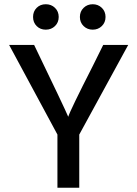

<svg xmlns="http://www.w3.org/2000/svg" viewBox="-20 -886 648 906"><path d="M239.5 -849Q257 -832 257 -806Q257 -780 239.5 -763Q222 -746 196 -746Q170 -746 153 -763Q136 -780 136 -806Q136 -832 153 -849Q170 -866 196 -866Q222 -866 239.5 -849ZM460.5 -849Q478 -832 478 -806Q478 -780 460.5 -763Q443 -746 417.5 -746Q392 -746 374.5 -763Q357 -780 357 -806Q357 -832 374.5 -849Q392 -866 417.5 -866Q443 -866 460.5 -849ZM354 0H251V-251L23 -674H141Q284 -378 302 -335Q311 -365 418 -575L467 -674H585L354 -251Z"/></svg>

Font: Hind Jalandhar Medium
Style: Regular
Weight: 500
Designer: Namrata Goyal
Foundry: Indian Type Foundry
Version: Version 0.702;PS 1.0;hotconv 1.0.81;makeotf.lib2.5.63406